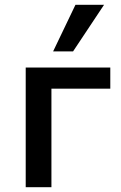

<svg xmlns="http://www.w3.org/2000/svg" viewBox="-20 -779 505 799"><path d="M87 0V-498H439V-410H194V0ZM201 -565 294 -759H413L284 -565Z"/></svg>

Font: Nunito Sans 7pt SemiCondensed SemiBold
Style: Regular
Weight: 600
Width: 4
Designer: Vernon Adams
Foundry: Vernon Adams
Version: Version 3.101;gftools[0.9.27]